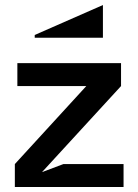

<svg xmlns="http://www.w3.org/2000/svg" viewBox="-20 -743 548 763"><path d="M39 0H471V-91H232L147 -59L461 -401V-492H49V-401H323L39 -91ZM118 -593H389V-723L118 -604Z"/></svg>

Font: LaHaus Display SemiBold
Style: Regular
Weight: 600
Designer: We are Make, BastardaType, Dalton Maag Ltd
Foundry: BastardaType, Dalton Maag Ltd
Version: Version 3.100;Glyphs 3.3 (3331)